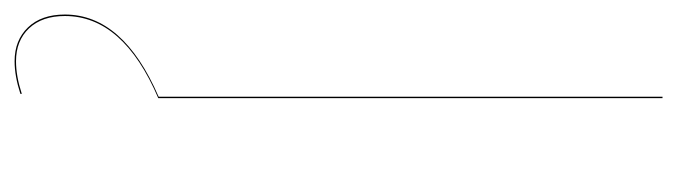

<svg xmlns="http://www.w3.org/2000/svg" viewBox="-352 -372 914 259"><g transform="rotate(90 104.5 -243.0)"><path d="M107.9 0Q-2.9 47.4 -2.9 126Q-2.9 156.7 13.7 174.3Q30.3 191.9 58.1 191.9Q78.1 191.9 102.1 184.1V186Q78.1 193.8 58.1 193.8Q29.8 193.8 12.5 175.8Q-4.9 157.7 -4.9 126Q-4.9 47.4 106 -0.5V-680.2H107.9Z"/></g></svg>

Font: Fira Sans Compressed Two
Style: Regular
Weight: 100
Width: 1
Designer: Carrois Corporate & Edenspiekermann AG
Foundry: Carrois Corporate GbR & Edenspiekermann AG
Version: Version 4.203;PS 004.203;hotconv 1.0.88;makeotf.lib2.5.64775